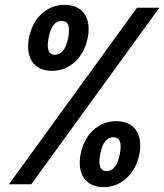

<svg xmlns="http://www.w3.org/2000/svg" viewBox="-20 -762 679 794"><path d="M194.5 -469C269.5 -469 327 -525 343 -606C358.5 -687 322.5 -742 247.5 -742C172.5 -742 115.5 -687 100 -606C84 -525 119.5 -469 194.5 -469ZM207.5 -535.5C182 -535.5 171.5 -557 181 -606C190.5 -655 209.5 -675.5 235 -675.5C261 -675.5 271.5 -655 262 -606C252.5 -557 233.5 -535.5 207.5 -535.5ZM408 12C483 12 540.5 -44 556.5 -125C572 -206 536 -261 461 -261C386.5 -261 329 -206 313.5 -125C297.5 -44 333.5 12 408 12ZM421 -54.5C395.5 -54.5 385 -76 394.5 -125C404 -174 423 -194.5 448.5 -194.5C474.5 -194.5 485 -174 475.5 -125C466 -76 447 -54.5 421 -54.5ZM109.5 0 639 -730H546.5L17 0Z"/></svg>

Font: Monaspace Neon ExtraBold
Style: Italic
Weight: 800
Italic angle: -11°
Designer: Riley Cran & the Lettermatic Team
Foundry: Lettermatic
Version: Version 1.200 (Monaspace Neon)